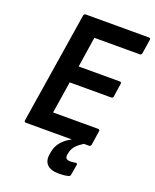

<svg xmlns="http://www.w3.org/2000/svg" viewBox="-155 -744 833 1029"><g transform="rotate(20 261.0 -229.5)"><path d="M50.1 0Q38.9 0 40.6 -11.1L140.9 -643.9Q142.9 -655 153.1 -655H511.7Q523.9 -655 521.5 -643.9L509.2 -564.4Q507.2 -553.3 497.5 -553.3H238.7L212.1 -380.2H445.5Q458.3 -380.2 455.3 -368.4L444.4 -294.4Q443 -283.6 432.6 -283.6H196.2L167.6 -101.7H423.8Q435.5 -101.7 433.5 -90.9L421.3 -11.1Q418.9 0 409.5 0ZM309.4 196Q261.6 196 241.1 175Q220.6 153.9 226.3 116.1L228.9 102.2Q236.3 58 271.9 26.5Q307.6 -4.9 375.5 -24.9L392.6 -7.1Q355.3 14.3 338.9 32.8Q322.5 51.2 318.2 75.9L316.5 84.4Q313.9 100.2 320.8 106.8Q327.7 113.4 345.7 113.4Q353.7 113.4 359.7 112.4Q365.7 111.4 372.4 110.4Q377.7 109 380.8 111.9Q383.8 114.7 382.5 120.8L372.6 179.1Q370.9 188.1 361.5 190.2Q348.9 193.3 336.1 194.6Q323.2 196 309.4 196Z"/></g></svg>

Font: Sofia Sans Semi Condensed
Style: Italic
Weight: 400
Italic angle: -9°
Designer: Botio Nikoltchev, Ani Petrova
Foundry: lettersoup
Version: Version 4.101